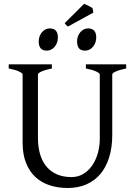

<svg xmlns="http://www.w3.org/2000/svg" viewBox="-20 -943 694 978"><path d="M622.6 -594.2Q589.4 -587.4 570.6 -579.1Q551.8 -570.8 551.8 -564V-255.9Q551.8 -191.9 536.1 -141.6Q520.5 -91.3 491.2 -56.6Q461.9 -22 419.9 -3.7Q377.9 14.6 325.2 14.6Q274.9 14.6 232.7 0.7Q190.4 -13.2 159.9 -41.7Q129.4 -70.3 112.3 -113.8Q95.2 -157.2 95.2 -216.8V-564Q95.2 -569.8 77.4 -578.6Q59.6 -587.4 24.4 -594.2V-615.2H244.1V-594.2Q210.9 -587.4 192.1 -579.1Q173.3 -570.8 173.3 -564V-241.2Q173.3 -194.3 184.3 -157.2Q195.3 -120.1 217 -94.2Q238.8 -68.4 270.5 -54.7Q302.2 -41 344.2 -41Q378.9 -41 405.8 -57.9Q432.6 -74.7 450.9 -102.1Q469.2 -129.4 478.8 -164.6Q488.3 -199.7 488.3 -235.8V-564Q488.3 -569.8 470.5 -578.6Q452.6 -587.4 417.5 -594.2V-615.2H622.6ZM470.2 -752Q470.2 -738.3 465.8 -726.1Q461.4 -713.9 453.9 -704.8Q446.3 -695.8 436 -690.4Q425.8 -685.1 413.6 -685.1Q391.6 -685.1 382.1 -697.3Q372.6 -709.5 372.6 -731.9Q372.6 -745.6 377 -757.8Q381.3 -770 389.2 -779.1Q397 -788.1 407 -793.2Q417 -798.3 428.7 -798.3Q470.2 -798.3 470.2 -752ZM274.9 -752Q274.9 -738.3 270.5 -726.1Q266.1 -713.9 258.5 -704.8Q251 -695.8 240.7 -690.4Q230.5 -685.1 218.3 -685.1Q196.3 -685.1 186.8 -697.3Q177.2 -709.5 177.2 -731.9Q177.2 -745.6 181.6 -757.8Q186 -770 193.8 -779.1Q201.7 -788.1 211.7 -793.2Q221.7 -798.3 233.4 -798.3Q274.9 -798.3 274.9 -752ZM309.6 -825.2 408.2 -923.3Q418.5 -919.9 429.4 -914.1Q440.4 -908.2 451.2 -901.9L455.6 -878.9L326.7 -808.1Q320.8 -810.5 317.4 -814.9Q314 -819.3 309.6 -825.2Z"/></svg>

Font: Akkhara
Style: Regular
Weight: 400
Designer: J. Victor Gaultney
Version: Version 1.00 June 13, 2006, initial release